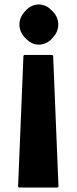

<svg xmlns="http://www.w3.org/2000/svg" viewBox="-20 -578 343 860"><path d="M61 258 65 262H238L242 258L218 -328L214 -332H89L85 -328ZM67 -468C67 -445 77 -424 92 -409L99 -402C113 -388 132 -378 154 -378C175 -378 194 -387 209 -401L216 -409C231 -424 241 -445 241 -468C241 -491 231 -512 216 -527L209 -534C195 -548 176 -558 154 -558C133 -558 114 -549 99 -535L92 -527C77 -512 67 -491 67 -468Z"/></svg>

Font: Hussar Woodtype
Style: Bd
Weight: 900
Foundry: Cannot Into Space Fonts
Version: Version 1.07